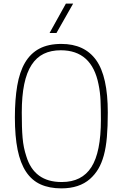

<svg xmlns="http://www.w3.org/2000/svg" viewBox="-20 -1030 676 1058"><path d="M318 8Q252 8 203.5 -14Q155 -36 123.5 -83.5Q92 -131 77 -205Q62 -279 62 -383Q62 -482 75 -558Q88 -634 118 -685Q148 -736 197 -762Q246 -788 318 -788Q446 -788 510 -698.5Q574 -609 574 -410Q574 -333 569 -275Q564 -217 552 -173.5Q540 -130 521.5 -99Q503 -68 476 -44Q417 8 318 8ZM321 -27Q431 -27 483.5 -109Q536 -191 536 -370Q536 -429 534 -475.5Q532 -522 523 -565Q486 -753 315 -753Q261 -753 221 -733.5Q181 -714 154 -672.5Q127 -631 113.5 -566Q100 -501 100 -410Q100 -367 101 -333Q102 -299 104.5 -270.5Q107 -242 112 -217.5Q117 -193 125 -169Q168 -27 319 -27ZM291 -848H253L343 -1010H383Z"/></svg>

Font: Tanohe Sans ExtraLight
Style: Regular
Weight: 250
Designer: Village Type and Design LLC & Cristiano Sobral
Foundry: Cooper Hewitt Smithsonian Design Museum
Version: Version 1.00;May 30, 2020;FontCreator 12.0.0.2522 64-bit; tt